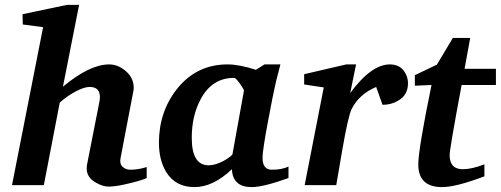

<svg xmlns="http://www.w3.org/2000/svg" viewBox="-20 -756 2047 784"><path d="M579 -29Q560 -20 511 -8Q455 6 424 6Q400 6 372 -10Q334 -31 334 -68Q334 -75 335 -82L387 -346Q388 -353 388 -360Q388 -401 346 -401Q323 -401 287 -381.5Q251 -362 224 -337L159 0H29L156 -645L73 -656L72 -698L253 -736H303L237 -402Q346 -493 426 -493Q460 -493 491 -468Q526 -439 526 -398Q526 -390 524 -381L472 -109Q468 -86 481 -74.5Q494 -63 512 -63Q546 -63 579 -74Z M1158 -29Q1055 8 1008 8Q930 8 927 -65Q850 8 774 8Q697 8 659 -53Q629 -102 629 -173Q629 -299 702 -392Q782 -493 909 -493Q957 -493 1025 -471L1060 -493H1125L1107 -423Q1095 -372 1075 -264Q1052 -142 1052 -112Q1052 -63 1090 -63Q1132 -63 1158 -76ZM976 -385Q977 -390 960 -414Q943 -438 936 -438Q845 -438 799 -350Q763 -283 763 -193Q763 -81 832 -81Q859 -81 893 -99Q918 -113 929 -125Z M1646 -416Q1646 -368 1606 -345Q1578 -328 1542 -328L1516 -401Q1446 -371 1416 -311Q1402 -284 1377 -140Q1365 -70 1353 0H1224L1302 -399L1222 -411V-453L1394 -493H1434L1410 -376Q1496 -493 1572 -493Q1611 -493 1631 -464Q1646 -442 1646 -416Z M2005 -409H1865Q1816 -148 1816 -123Q1816 -65 1870 -65Q1906 -65 1958 -85V-36Q1842 8 1785 8Q1688 8 1688 -85Q1688 -146 1742 -409L1674 -406V-449L1764 -492L1829 -601H1900L1877 -475H2005Z"/></svg>

Font: Apparatus SIL
Style: Bold Italic
Weight: 700
Italic angle: -11°
Version: Version 1.0